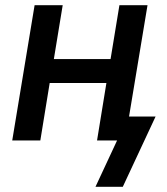

<svg xmlns="http://www.w3.org/2000/svg" viewBox="-20 -540 640 738"><path d="M452 178H347L430 0H353L389 -221H171L135 0H27L113 -520H221L187 -313H405L439 -520H547L476 -92H578Z"/></svg>

Font: Iosevka Aile Semibold Oblique
Style: Regular
Weight: 600
Italic angle: -9°
Designer: Belleve Invis
Foundry: Belleve Invis
Version: Version 31.1.0; ttfautohint (v1.8.4)